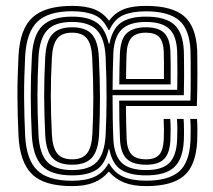

<svg xmlns="http://www.w3.org/2000/svg" viewBox="-20 -629 731 658"><path d="M227.2 8.8Q131.2 8.8 89.8 -32Q48.2 -72.8 43.5 -162Q40 -232.2 39.8 -298Q39.5 -363.8 43.5 -438.5Q48.5 -530.8 92 -569.8Q135.5 -608.8 227.2 -608.8Q273.5 -608.8 303.1 -597.2Q332.8 -585.8 352.8 -559H354.8Q374.5 -585.5 403.6 -597.1Q432.8 -608.8 479.8 -608.8Q570 -608.8 610.9 -573.5Q651.8 -538.2 655.8 -457Q656 -449.2 656.2 -427.6Q656.5 -406 656.5 -377.4Q656.5 -348.8 656 -319.1Q655.5 -289.5 654.5 -265.8H411.5Q411.8 -230 412.4 -204.9Q413 -179.8 414 -152.2Q416 -115.2 431.4 -99.1Q446.8 -83 481 -83Q511.2 -83 525.4 -98.6Q539.5 -114.2 541.2 -150Q542 -165.8 541.9 -184.5Q541.8 -203.2 540.8 -221.5H563.5Q564.8 -203.5 564.8 -184Q564.8 -164.5 564 -149.5Q561.8 -104.2 542.6 -84.4Q523.5 -64.5 481 -64.5Q435.2 -64.5 414.4 -84.6Q393.5 -104.8 391.2 -151Q389.8 -184.8 389.1 -216Q388.5 -247.2 388.5 -284.2H632.5Q633.5 -313.5 633.6 -350.4Q633.8 -387.2 633.5 -417.2Q633.2 -447.2 632.8 -456Q629.5 -529.5 593 -559.9Q556.5 -590.2 479.8 -590.2Q433 -590.2 402.8 -577.2Q372.5 -564.2 354.8 -525.8H351.8Q334 -564.8 303.4 -577.6Q272.8 -590.5 227.2 -590.5Q145.5 -590.5 108.2 -554.8Q71 -519 66.2 -437Q62.2 -357 62.6 -294.2Q63 -231.5 66.2 -163.2Q70.5 -82.2 107.2 -45.9Q144 -9.5 227.2 -9.5Q273.5 -9.5 303.8 -23.1Q334 -36.8 351.8 -69H354Q371.8 -36.8 402.6 -23.2Q433.5 -9.8 481 -9.8Q556.5 -9.8 592.9 -40.5Q629.2 -71.2 632.8 -146.5Q633.5 -160 633.5 -182.5Q633.5 -205 632 -221.5H655Q656.5 -206.5 656.5 -183Q656.5 -159.5 655.8 -145.5Q651.5 -61 610 -26.1Q568.5 8.8 481 8.8Q436 8.8 405.5 -3.4Q375 -15.5 354 -40.2H352Q331.8 -15.5 301.6 -3.4Q271.5 8.8 227.2 8.8ZM227.2 -28Q155 -28 124 -60.8Q93 -93.5 89 -165Q85.5 -235.5 85.4 -298.9Q85.2 -362.2 89.2 -435.8Q93.2 -509.5 125.6 -540.8Q158 -572 227.2 -572Q280.5 -572 310.6 -552Q340.8 -532 352.8 -478.8H354.8Q365.8 -532.2 395.8 -552.1Q425.8 -572 479.8 -572Q545.8 -572 576.4 -545.2Q607 -518.5 610 -455.2Q610.2 -448.2 610.6 -423.8Q611 -399.2 610.9 -366.6Q610.8 -334 610 -302.8H365.8Q365.8 -262.5 366.4 -222.4Q367 -182.2 368.5 -151Q371.5 -94.8 397.8 -70.5Q424 -46.2 481 -46.2Q535 -46.2 559.6 -69.9Q584.2 -93.5 587 -148.8Q587.8 -163.5 587.8 -183.5Q587.8 -203.5 586.5 -221.5H609.2Q610.5 -206 610.6 -184.8Q610.8 -163.5 610 -147.5Q606.8 -83.5 576.8 -55.8Q546.8 -28 481 -28Q426.2 -28 395.8 -46.8Q365.2 -65.5 354.5 -117.8H352.5Q340.2 -66.2 310.5 -47.1Q280.8 -28 227.2 -28ZM227.2 -46.2Q285.5 -46.2 312 -74.2Q338.5 -102.2 342 -167Q345 -227.8 345.2 -291.1Q345.5 -354.5 342 -434Q338.8 -498 311.8 -525.9Q284.8 -553.8 227.2 -553.8Q167.2 -553.8 141.4 -525Q115.5 -496.2 112 -433.8Q108.5 -366.8 108.4 -303.2Q108.2 -239.8 112 -165.8Q115.5 -102 142 -74.1Q168.5 -46.2 227.2 -46.2ZM365.8 -321.2H587.2Q588 -348 588 -376.1Q588 -404.2 587.6 -425.8Q587.2 -447.2 587 -454.2Q584.5 -508 559.2 -530.9Q534 -553.8 479.8 -553.8Q424.8 -553.8 398.2 -529.1Q371.8 -504.5 368.5 -449Q367.2 -420.8 366.6 -385.2Q366 -349.8 365.8 -321.2ZM227.2 -64.5Q180.8 -64.5 159.2 -88.2Q137.8 -112 135 -166.5Q131.5 -237.5 131.4 -300Q131.2 -362.5 135 -433Q138 -488.5 159.8 -512Q181.5 -535.5 227.2 -535.5Q273.2 -535.5 294.6 -511.8Q316 -488 318.8 -433.2Q322.5 -358.2 322.6 -296.1Q322.8 -234 319.5 -167.5Q316.5 -112.5 294.9 -88.5Q273.2 -64.5 227.2 -64.5ZM388.8 -339.8Q388.8 -363 389.5 -395.8Q390.2 -428.5 391 -447.5Q393.8 -497.8 416 -516.6Q438.2 -535.5 479.8 -535.5Q522.5 -535.5 542.2 -516.5Q562 -497.5 564 -453.2Q564.5 -442.5 564.9 -409.4Q565.2 -376.2 564.8 -339.8ZM227.2 -83Q261.8 -83 277.9 -103Q294 -123 296.5 -168.5Q299.8 -231.8 299.8 -292.6Q299.8 -353.5 296 -432.2Q293.8 -476.8 278 -496.9Q262.2 -517 227.2 -517Q191.2 -517 175.8 -496.4Q160.2 -475.8 157.8 -432Q154 -359.5 154.1 -299.6Q154.2 -239.8 157.8 -167.5Q160.2 -123.5 176 -103.2Q191.8 -83 227.2 -83ZM412 -358.2H541.8Q542.2 -387.5 541.9 -415Q541.5 -442.5 541.2 -452.8Q539.8 -486.2 525.9 -501.6Q512 -517 479.8 -517Q447.2 -517 431.5 -500.6Q415.8 -484.2 413.8 -445Q413.2 -430 412.6 -406Q412 -382 412 -358.2Z"/></svg>

Font: Big Shoulders Inline Text
Style: Bold
Weight: 700
Designer: Patric King
Foundry: XO Type Co
Version: Version 1.000